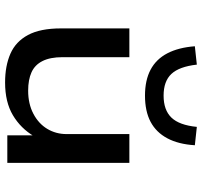

<svg xmlns="http://www.w3.org/2000/svg" viewBox="-40 -764 813 774"><g transform="rotate(90 367.0 -377.5)"><path d="M313 9Q246 9 197 -12.5Q148 -34 121.5 -83.5Q95 -133 95 -216V-492H211V-222Q211 -173 226.5 -142Q242 -111 272 -97.5Q302 -84 346 -84Q399 -84 439 -105Q479 -126 500 -161Q521 -196 521 -239V-492H637V0H526V-108H530Q498 -54 445 -22.5Q392 9 313 9ZM366 -555Q304 -555 261.5 -577.5Q219 -600 195.5 -645Q172 -690 167 -756L241 -764Q249 -693 278.5 -661.5Q308 -630 366 -630Q424 -630 454.5 -661.5Q485 -693 492 -764L566 -756Q562 -690 538 -645Q514 -600 471.5 -577.5Q429 -555 366 -555Z"/></g></svg>

Font: Nunito Sans 10pt Expanded SemiBold
Style: Regular
Weight: 600
Width: 7
Designer: Vernon Adams
Foundry: Vernon Adams
Version: Version 3.101;gftools[0.9.27]